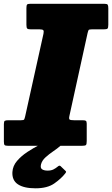

<svg xmlns="http://www.w3.org/2000/svg" viewBox="-48 -770 592 1014"><path d="M-27.5 -22.5V-115Q-27.5 -129 -22.5 -132Q-17.5 -135 -3.5 -135H63Q77 -135 79.5 -139Q82 -143 85 -156L181.5 -591.5Q184.5 -605.5 180.8 -610.2Q177 -615 161.5 -615H115.5Q100.5 -615 96 -619Q91.5 -623 91.5 -639V-727Q91.5 -741.5 95 -745.8Q98.5 -750 112.5 -750H502.5Q517.5 -750 520.8 -745Q524 -740 524 -726V-639.5Q524 -623 519.8 -619Q515.5 -615 500 -615H436.5Q422 -615 419.8 -611Q417.5 -607 414.5 -595L318.5 -157.5Q315 -142 320 -138.5Q325 -135 343 -135H387Q400 -135 405 -132.2Q410 -129.5 410 -117V-25.5Q410 -8 405.8 -4Q401.5 0 385 0H-5Q-19.5 0 -23.5 -3.8Q-27.5 -7.5 -27.5 -22.5ZM139.5 224.5Q78.5 224.5 46.8 203.5Q15 182.5 17.5 138.5Q19.5 106 42 79.8Q64.5 53.5 97 32.2Q129.5 11 162.8 -6Q196 -23 219 -36.5Q228.5 -42 240.5 -35.8Q252.5 -29.5 255.5 -26.5Q267.5 -15 272.8 -10.8Q278 -6.5 270.5 0.5Q256 13.5 233.8 28.5Q211.5 43.5 192.5 60.8Q173.5 78 168.5 98.5Q164 117.5 174.5 124.2Q185 131 203.5 131Q222 131 234.2 124.8Q246.5 118.5 256 110.5Q266 101.5 271.5 107L297.5 132Q301.5 135.5 301 138Q300.5 140.5 296.5 146Q275 173.5 238.5 199Q202 224.5 139.5 224.5Z"/></svg>

Font: Besley* Narrow Fatface
Style: Italic
Weight: 900
Width: 4
Italic angle: -13°
Designer: Owen Earl
Foundry: indestructible type*
Version: Version 3.000; ttfautohint (v1.8.3)